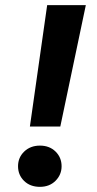

<svg xmlns="http://www.w3.org/2000/svg" viewBox="-20 -720 377 745"><path d="M96 -229 163 -700H313L214 -229ZM135 5Q97 5 73.5 -18Q50 -41 50 -75Q50 -109 74 -132Q98 -155 135 -155Q172 -155 195.5 -132Q219 -109 219 -75Q219 -42 195.5 -18.5Q172 5 135 5Z"/></svg>

Font: DM Sans 9pt ExtraBold
Style: Italic
Weight: 800
Italic angle: -10°
Version: Version 4.004;gftools[0.9.30]